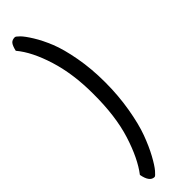

<svg xmlns="http://www.w3.org/2000/svg" viewBox="-338 -788 969 969"><g transform="rotate(-45 146.0 -304.0)"><path d="M144 -323Q144 -463 109 -575.5Q74 -688 21 -751Q28 -781 37.5 -792Q47 -803 66 -803Q72 -803 88.5 -786.5Q105 -770 129.5 -730.5Q154 -691 175.5 -638Q197 -585 212.5 -500.5Q228 -416 228 -320Q228 -225 213 -137.5Q198 -50 176.5 8Q155 66 131 110Q107 154 89.5 174.5Q72 195 66 195Q32 195 21 135Q72 69 108.5 -46.5Q145 -162 144 -323Z"/></g></svg>

Font: Yanone Kaffeesatz
Style: Regular
Weight: 400
Designer: Yanone (Cyrillic: Daniel Pouzeot)
Foundry: Yanone
Version: Version 1.003;PS 001.003;hotconv 1.0.88;makeotf.lib2.5.64775